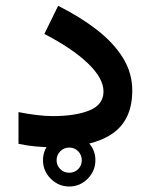

<svg xmlns="http://www.w3.org/2000/svg" viewBox="-20 -518 529 674"><path d="M130.9 44.4Q130.9 6.8 158.2 -20.3Q185.5 -47.4 223.1 -47.4Q260.7 -47.4 287.8 -20.3Q314.9 6.8 314.9 44.4Q314.9 82 287.8 109.4Q260.7 136.7 223.1 136.7Q185.5 136.7 158.2 109.4Q130.9 82 130.9 44.4ZM178.7 44.4Q178.7 63 191.7 75.7Q204.6 88.4 223.1 88.4Q241.7 88.4 254.4 75.7Q267.1 63 267.1 44.4Q267.1 25.9 254.4 12.9Q241.7 0 223.1 0Q204.6 0 191.7 12.9Q178.7 25.9 178.7 44.4ZM164.6 -110.4Q244.6 -110.4 293.9 -130.4Q343.3 -150.4 343.3 -196.8Q343.3 -243.2 288.8 -295.4Q234.4 -347.7 135.7 -398.9L184.1 -497.6Q261.2 -459 319.8 -413.6Q378.4 -368.2 411.4 -315.2Q444.3 -262.2 444.3 -200.2Q444.3 -97.2 374.8 -49.1Q305.2 -1 171.9 -1Q136.7 -1 105.2 -3.9Q73.7 -6.8 44.9 -13.2V-124.5Q76.7 -118.2 107.9 -114.3Q139.2 -110.4 164.6 -110.4Z"/></svg>

Font: Vazirmatn FD Medium
Style: Regular
Weight: 500
Designer: Saber Rastikerdar
Foundry: Saber Rastikerdar
Version: Version 33.003